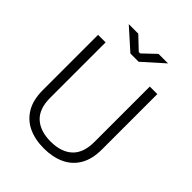

<svg xmlns="http://www.w3.org/2000/svg" viewBox="-246 -1009 1155 1155"><g transform="rotate(45 332.0 -431.0)"><path d="M80 -229V-700H144V-229Q144 -135 193.5 -89.5Q243 -44 332 -44Q421 -44 470.5 -89.5Q520 -135 520 -229V-700H584V-229Q584 -147 552.5 -93Q521 -39 464 -12.5Q407 14 332 14Q257 14 200.5 -12.5Q144 -39 112 -93Q80 -147 80 -229ZM297 -758 165 -876H246L326 -800H338L418 -876H499L367 -758Z"/></g></svg>

Font: Space 7353
Style: Regular
Weight: 400
Designer: Christine Claussen + Ruben Lyon  (Space 7353)
Version: Version 1.000;FEAKit 1.0